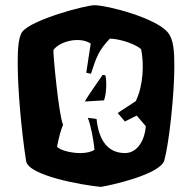

<svg xmlns="http://www.w3.org/2000/svg" viewBox="-20 -795 740 740"><path d="M80.6 -174.3C88.9 -118.2 297.9 -81.1 368.7 -74.7C407.2 -80.6 598.1 -123 613.3 -176.8C631.8 -243.2 651.9 -431.6 651.9 -537.6C651.9 -597.7 649.4 -643.1 626.5 -670.4C579.6 -726.6 392.1 -774.9 344.2 -774.9C310.5 -774.9 102.1 -719.7 65.9 -672.4C47.9 -648.9 48.3 -584 48.3 -547.9C48.3 -450.2 62.5 -290 80.6 -174.3ZM199.7 -229.5C209 -274.9 214.4 -292 223.1 -314.5C207 -346.7 183.6 -591.3 186 -602.5C211.4 -637.2 288.6 -654.8 329.6 -627L312.5 -514.6L330.6 -510.7C351.1 -575.2 361.8 -602.5 403.3 -646C424.8 -646.5 489.7 -633.8 523.9 -605.5C535.6 -549.3 532.7 -466.3 503.4 -405.3L433.6 -359.4L461.4 -326.7L506.8 -349.6L542 -308.6C539.1 -261.7 513.2 -205.1 461.9 -205.1C393.6 -205.1 360.4 -256.8 352.1 -336.4L318.4 -340.8C329.6 -314.5 340.8 -254.9 344.2 -217.8C332 -209 309.6 -205.1 292 -205.1C263.7 -204.1 213.9 -213.4 199.7 -229.5ZM307.1 -403.8 380.9 -408.2C391.6 -438.5 391.1 -485.8 386.2 -504.9L375.5 -506.3C360.4 -483.4 318.4 -425.8 307.1 -403.8Z"/></svg>

Font: Fruktur
Style: Regular
Weight: 400
Designer: Viktoriya Grabowska
Foundry: Viktoriya Grabowska
Version: Version 1.002